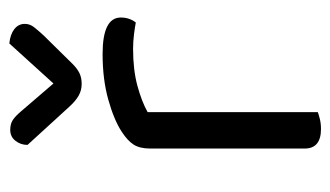

<svg xmlns="http://www.w3.org/2000/svg" viewBox="-172 -548 725 422"><g transform="rotate(-90 191.0 -337.5)"><path d="M155 -2Q150 0 140 2.5Q130 5 118 5Q75 5 75 -31V-370Q75 -393 83.5 -406.5Q92 -420 112 -433Q138 -450 182.5 -462.5Q227 -475 283 -475Q363 -475 363 -435Q363 -425 360 -416.5Q357 -408 352 -402Q342 -404 326 -406Q310 -408 294 -408Q248 -408 213 -398.5Q178 -389 155 -376ZM218 -583 306 -680Q326 -678 337.5 -669Q349 -660 349 -646Q349 -635 342 -626Q335 -617 324 -605L261 -541Q251 -531 241 -526Q231 -521 217 -521Q203 -521 191.5 -527.5Q180 -534 168 -547L83 -640Q83 -655 92 -666.5Q101 -678 116 -678Q129 -678 137.5 -672.5Q146 -667 157 -654Z"/></g></svg>

Font: Baloo 2 Latin
Style: Regular
Weight: 400
Designer: Sarang Kulkarni and Ek Type
Foundry: Ek Type
Version: Version 1.001